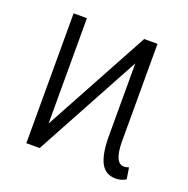

<svg xmlns="http://www.w3.org/2000/svg" viewBox="-102 -625 720 734"><g transform="rotate(20 257.5 -258.5)"><path d="M76.2 -528.3H130.4V-99.6L363.3 -528.3H417.5V-130.9Q418 -43.5 457 -43.5Q466.3 -43.5 476.6 -47.4L483.9 -1.5Q466.8 10.3 441.9 10.3Q401.9 10.3 383.1 -23.4Q364.3 -57.1 363.3 -127V-429.2L130.4 0H76.2Z"/></g></svg>

Font: Roboto Condensed Light
Style: Regular
Weight: 300
Designer: Google
Version: Version 2.134; 2016